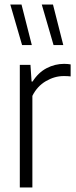

<svg xmlns="http://www.w3.org/2000/svg" viewBox="-20 -828 337 848"><path d="M67.5 0V-541.5H114.5L119.5 -468H124Q149 -507.5 185.8 -526.8Q222.5 -546 263.5 -546Q272.5 -546 279.8 -545.2Q287 -544.5 292 -543.5V-490.5Q284 -491.5 277 -491.8Q270 -492 260.5 -492Q221 -492 182.5 -469.5Q144 -447 123 -404.5V0ZM216.5 -629 164.5 -808H214L259.5 -629ZM77.5 -629 25.5 -808H75L120.5 -629Z"/></svg>

Font: Encode Sans Condensed Light
Style: Regular
Weight: 300
Width: 3
Designer: Multiple Designers
Foundry: Impallari Type
Version: Version 3.000; ttfautohint (v1.8.3) -l 8 -r 50 -G 200 -x 14 